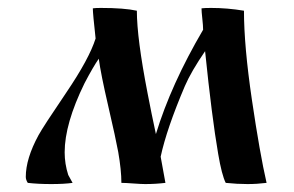

<svg xmlns="http://www.w3.org/2000/svg" viewBox="-20 -461 741 484"><path d="M595 -434Q595 -345 615 -209.5Q635 -74 652 0Q628 3 604 3Q578 3 549 0Q539 -20 530 -73Q514 -166 497 -332Q462 -281 446 -244Q400 -136 385 -66Q391 -32 397 0Q372 3 346 3Q336 3 316 1.5Q296 0 286 0Q286 -32 278 -78Q272 -111 253 -193Q234 -275 229 -313Q215 -293 193 -251Q143 -149 143 -77Q143 -48 152 -20L163 0Q142 3 109 3Q76 3 50 0Q45 -8 45 -15Q45 -61 77 -120Q89 -142 147 -227.5Q205 -313 221 -364Q214 -427 214 -440Q221 -441 234 -441Q293 -441 325 -434Q325 -365 352 -226Q362 -174 373 -123Q411 -248 492 -386Q492 -396 490 -414Q488 -432 488 -440Q496 -441 512 -441Q553 -441 595 -434Z"/></svg>

Font: Ponomar Unicode TT
Style: Regular
Weight: 400
Designer: Vladislav V. Dorosh, Yuri A.W. Shardt, Nikita Simmons, Aleksandr Andreev
Foundry: Ponomar Project
Version: 1.1